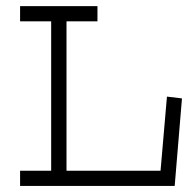

<svg xmlns="http://www.w3.org/2000/svg" viewBox="-20 -610 640 630"><path d="M527.8 -293 577.1 -287.1 553.2 0H45.9V-49.8H147.9V-540H45.9V-589.8H299.8V-540H198.2V-49.8H506.8Z"/></svg>

Font: Compagnon Roman
Style: Regular
Weight: 400
Designer: Juliette Duhe, Lea Pradine
Foundry: Velvetyne Type Foundry
Version: Version 1.000;PS 001.000;hotconv 1.0.88;makeotf.lib2.5.64775